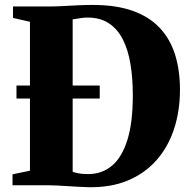

<svg xmlns="http://www.w3.org/2000/svg" viewBox="-20 -770 789 798"><path d="M346.5 8Q328 7.5 305.2 6.2Q282.5 5 259.5 3.5Q236.5 2 216 1Q195.5 0 181 0H32V-45.5L104.5 -60.5V-679.5L34 -695.5V-743H178.5Q211 -743 242 -744.8Q273 -746.5 303.8 -748Q334.5 -749.5 365 -749.5Q463 -749.5 532 -724.8Q601 -700 644.2 -653.8Q687.5 -607.5 707.8 -542.5Q728 -477.5 728 -397Q728 -308.5 703.2 -233.5Q678.5 -158.5 630 -103.8Q581.5 -49 510.5 -19.5Q439.5 10 346.5 8ZM349.5 -46.5Q406 -47.5 446.8 -82.5Q487.5 -117.5 509.8 -189.5Q532 -261.5 532 -374Q532 -445 522.2 -504Q512.5 -563 490.5 -606.2Q468.5 -649.5 432.5 -673.2Q396.5 -697 344.5 -697Q330 -697 318 -695.2Q306 -693.5 297 -691.8Q288 -690 282 -689.5V-56Q292.5 -52.5 303.5 -50.2Q314.5 -48 326 -47.2Q337.5 -46.5 349.5 -46.5ZM48.5 -360.5V-414.5H394.5V-360.5Z"/></svg>

Font: Merriweather 72pt Black
Style: Regular
Weight: 900
Version: Version 2.100